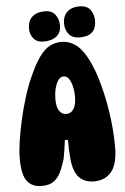

<svg xmlns="http://www.w3.org/2000/svg" viewBox="-61 -960 657 1010"><g transform="rotate(-5 267.5 -455.0)"><path d="M117 7Q68 7 41.5 -26.5Q15 -60 15 -147Q15 -184 22.5 -235.5Q30 -287 43 -345.5Q56 -404 74 -462.5Q92 -521 114 -570Q143 -635 169.5 -672Q196 -709 224.5 -724Q253 -739 286 -739Q337 -739 376.5 -701.5Q416 -664 450 -575Q469 -524 485 -456.5Q501 -389 510.5 -313.5Q520 -238 520 -163Q520 -75 487 -34Q454 7 394 7Q345 7 316 -23Q287 -53 280 -123Q278 -147 277 -172.5Q276 -198 276 -223Q268 -223 260 -223Q257 -197 253 -172.5Q249 -148 245 -126Q232 -82 217 -52.5Q202 -23 179 -8Q156 7 117 7ZM280 -359Q305 -359 319 -381.5Q333 -404 333 -447Q333 -491 319.5 -524Q306 -557 282 -557Q258 -557 243.5 -522Q229 -487 229 -440Q229 -400 243 -379.5Q257 -359 280 -359ZM396 -917Q437 -917 455 -892.5Q473 -868 473 -836Q473 -754 386 -754Q347 -754 328 -777.5Q309 -801 309 -833Q309 -874 333 -895.5Q357 -917 396 -917ZM196 -749Q158 -749 140.5 -771.5Q123 -794 123 -823Q123 -864 147 -885.5Q171 -907 214 -907Q251 -907 269 -883Q287 -859 287 -826Q287 -788 262 -768.5Q237 -749 196 -749Z"/></g></svg>

Font: DynaPuff Condensed
Style: Bold
Weight: 700
Width: 3
Designer: Toshi Omagari, Jennifer Daniel
Foundry: Google Fonts
Version: Version 2.000; ttfautohint (v1.8.4.7-5d5b)